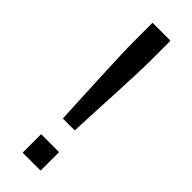

<svg xmlns="http://www.w3.org/2000/svg" viewBox="-235 -704 719 719"><g transform="rotate(45 124.5 -344.0)"><path d="M96 -197Q93 -251 90.5 -308Q88 -365 85.5 -418.5Q83 -472 81.5 -515.5Q80 -559 80 -586V-688H175V-586Q175 -559 173.5 -515.5Q172 -472 169.5 -418.5Q167 -365 164 -308Q161 -251 159 -197ZM80 0V-98H175V0Z"/></g></svg>

Font: Saira
Style: Regular
Weight: 400
Designer: Hector Gatti with collaboration of the Omnibus-Type team
Foundry: Omnibus-Type
Version: Version 1.100; ttfautohint (v1.8.3)